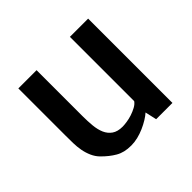

<svg xmlns="http://www.w3.org/2000/svg" viewBox="-134 -716 887 887"><g transform="rotate(-45 309.0 -273.0)"><path d="M80.1 -531.2V-550.8H199.2V-251Q199.2 -216.8 202.1 -187Q205.1 -157.2 214.8 -134.8Q224.6 -112.3 244.1 -98.6Q263.7 -85 295.9 -85Q305.7 -85 323.2 -87.4Q340.8 -89.8 358.9 -95.7Q377 -101.6 393.1 -110.4Q409.2 -119.1 417 -130.9V-137.7V-138.7V-357.4V-358.4V-550.8H536.1V0H429.7L417 -56.6Q405.3 -45.9 387.7 -35.2Q370.1 -24.4 349.1 -15.1Q328.1 -5.9 306.2 -0.5Q284.2 4.9 262.7 4.9Q239.3 4.9 220.7 0.5Q202.1 -3.9 186 -13.2Q169.9 -22.5 155.3 -34.2Q140.6 -45.9 126 -60.5Q109.4 -77.1 99.6 -99.1Q89.8 -121.1 85.4 -145Q81.1 -168.9 80.6 -193.4Q80.1 -217.8 80.1 -241.2V-532.2Z"/></g></svg>

Font: Allerta
Style: Medium
Weight: 500
Designer: Matt McInerney
Foundry: Matt McInerney
Version: Version 1.0